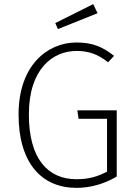

<svg xmlns="http://www.w3.org/2000/svg" viewBox="-20 -900 654 931"><path d="M432 -880 248 -788 261 -759 453 -836ZM351 -694C209 -694 70 -582 70 -345C70 -108 183 11 351 11C420 11 487 -9 546 -44V-365H355L361 -324H499V-68C455 -44 410 -31 351 -31C211 -31 120 -131 120 -345C120 -568 238 -653 351 -653C412 -653 456 -636 504 -598L533 -629C478 -673 428 -694 351 -694Z"/></svg>

Font: Fira Sans ExtraLight
Style: Regular
Weight: 200
Designer: bBox Type GmbH & Carrois Corporate GbR & Edenspiekermann AG
Foundry: bBox Type GmbH & Carrois Corporate GbR & Edenspiekermann AG
Version: Version 4.300;PS 004.300;hotconv 1.0.88;makeotf.lib2.5.64775